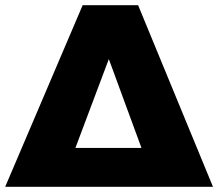

<svg xmlns="http://www.w3.org/2000/svg" viewBox="-28 -721 842 741"><path d="M-8 0 291 -701H505L794 0ZM263 -150H518L392 -493Z"/></svg>

Font: Trueno
Style: ExBd
Weight: 800
Designer: Julieta Ulanovsky
Foundry: Julieta Ulanovsky
Version: Version 3.001b